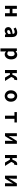

<svg xmlns="http://www.w3.org/2000/svg" viewBox="4085 -4700 829 9040"><g transform="rotate(90 4500.0 -179.5)"><path d="M252 0V-559.6H397.5V-350.6H601.6V-559.6H749V0H601.6V-222.7H397.5V0Z M1420.9 13.7Q1346.7 13.7 1300.8 -33.2Q1254.9 -80.1 1254.9 -152.3Q1254.9 -242.2 1331.5 -291.5Q1408.2 -340.8 1577.1 -359.4Q1573.2 -456.1 1482.4 -456.1Q1418 -456.1 1328.1 -403.3L1275.4 -500Q1395.5 -574.2 1508.8 -574.2Q1615.2 -574.2 1669.4 -511.7Q1723.6 -449.2 1723.6 -327.1V0H1604.5L1592.8 -59.6H1589.8Q1504.9 13.7 1420.9 13.7ZM1468.8 -100.6Q1521.5 -100.6 1577.1 -156.2V-268.6Q1395.5 -245.1 1395.5 -164.1Q1395.5 -100.6 1468.8 -100.6Z M2256.8 214.8V-559.6H2377L2386.7 -502H2390.6Q2475.6 -574.2 2555.7 -574.2Q2658.2 -574.2 2716.8 -496.6Q2775.4 -418.9 2775.4 -289.1Q2775.4 -150.4 2705.6 -68.4Q2635.7 13.7 2538.1 13.7Q2464.8 13.7 2398.4 -46.9L2402.3 44.9V214.8ZM2625 -287.1Q2625 -453.1 2513.7 -453.1Q2460.9 -453.1 2402.3 -394.5V-149.4Q2451.2 -107.4 2504.9 -107.4Q2558.6 -107.4 2591.8 -153.3Q2625 -199.2 2625 -287.1Z M3603.5 -294.9 3792 0H3631.8L3496.1 -231.4H3421.9V0H3276.4V-559.6H3421.9V-346.7H3493.2L3543.9 -455.1Q3575.2 -523.4 3614.3 -548.8Q3653.3 -574.2 3712.9 -574.2Q3736.3 -574.2 3754.9 -566.4L3731.4 -429.7Q3719.7 -433.6 3710.9 -433.6Q3686.5 -433.6 3670.4 -421.4Q3654.3 -409.2 3637.7 -372.1Z M4230.5 -279.3Q4230.5 -413.1 4310.1 -493.7Q4389.6 -574.2 4500 -574.2Q4610.4 -574.2 4689.5 -494.1Q4768.6 -414.1 4768.6 -279.3Q4768.6 -146.5 4689.5 -66.4Q4610.4 13.7 4500 13.7Q4389.6 13.7 4310.1 -66.4Q4230.5 -146.5 4230.5 -279.3ZM4618.2 -279.3Q4618.2 -360.4 4587.4 -407.2Q4556.6 -454.1 4500 -454.1Q4443.4 -454.1 4412.1 -407.2Q4380.9 -360.4 4380.9 -279.3Q4380.9 -199.2 4412.1 -152.8Q4443.4 -106.4 4500 -106.4Q4556.6 -106.4 4587.4 -152.8Q4618.2 -199.2 4618.2 -279.3Z M5426.8 0V-444.3H5255.9V-559.6H5744.1V-444.3H5572.3V0Z M6252 0V-559.6H6393.6V-382.8Q6393.6 -363.3 6380.9 -182.6H6384.8Q6389.6 -192.4 6416 -236.3Q6442.4 -280.3 6452.1 -299.8L6616.2 -559.6H6750V0H6607.4V-175.8Q6607.4 -212.9 6621.1 -377H6617.2Q6611.3 -366.2 6585.4 -321.8Q6559.6 -277.3 6549.8 -258.8L6385.7 0Z M7603.5 -294.9 7792 0H7631.8L7496.1 -231.4H7421.9V0H7276.4V-559.6H7421.9V-346.7H7493.2L7543.9 -455.1Q7575.2 -523.4 7614.3 -548.8Q7653.3 -574.2 7712.9 -574.2Q7736.3 -574.2 7754.9 -566.4L7731.4 -429.7Q7719.7 -433.6 7710.9 -433.6Q7686.5 -433.6 7670.4 -421.4Q7654.3 -409.2 7637.7 -372.1Z M8252 0V-559.6H8393.6V-382.8Q8393.6 -363.3 8380.9 -182.6H8384.8Q8389.6 -192.4 8416 -236.3Q8442.4 -280.3 8452.1 -299.8L8616.2 -559.6H8750V0H8607.4V-175.8Q8607.4 -212.9 8621.1 -377H8617.2Q8611.3 -366.2 8585.4 -321.8Q8559.6 -277.3 8549.8 -258.8L8385.7 0Z"/></g></svg>

Font: GenEi Gothic M Regular
Style: Bold
Weight: 700
Designer: o_tamon (Modified); [Source Han Sans]
Ryoko NISHIZUKA  (kana & ideographs); Paul D. Hunt (Latin, Greek & Cyrillic); Wenl
Version: Version 1.1a;Original Version 1.004